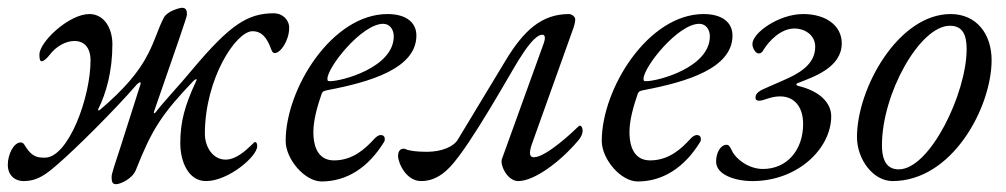

<svg xmlns="http://www.w3.org/2000/svg" viewBox="-41 -450 2579 492"><path d="M256 22C268 22 298 8 307 -14C348 -118 373 -157 455 -243C458 -246 460 -247 462 -247C463 -247 463 -246 462 -243C432 -179 421 -137 421 -83C421 -37 441 14 487 14C544 14 618 -49 618 -75C618 -81 617 -86 612 -86C611 -86 607 -82 602 -77C588 -64 564 -41 537 -41C504 -41 484 -74 484 -107C484 -249 564 -370 606 -370C630 -370 643 -353 653 -326C655 -321 657 -314 663 -314C678 -314 700 -346 700 -379C700 -400 682 -416 661 -416C593 -416 548 -386 452 -272C420 -233 380 -191 360 -165C358 -162 356 -160 355 -160C353 -160 353 -162 354 -165L418 -350C426 -375 438 -407 438 -413C438 -425 435 -430 425 -430C420 -430 388 -422 379 -405C365 -379 357 -348 339 -313C314 -263 274 -219 218 -171C215 -168 213 -167 211 -167C210 -167 210 -168 211 -171C231 -211 247 -267 247 -337C247 -376 227 -414 188 -414C136 -414 60 -343 60 -310C60 -300 61 -293 66 -293C72 -293 82 -304 85 -308C103 -332 128 -345 150 -345C173 -345 191 -330 191 -295C191 -200 134 -46 74 -46C56 -46 45 -48 31 -65C22 -76 21 -85 12 -85C-6 -85 -21 -54 -21 -28C-21 0 -2 14 19 14C57 14 79 -5 109 -31C154 -70 252 -167 310 -234C313 -237 316 -239 318 -239C319 -239 320 -237 319 -234L268 -74C255 -35 245 -4 245 2C245 14 246 22 256 22Z M783 15C848 15 903 -21 943 -86C945 -89 945 -92 945 -94C945 -100 941 -104 935 -104C930 -104 924 -101 917 -93C895 -69 863 -39 815 -39C780 -39 762 -65 762 -112C762 -143 773 -180 783 -209C786 -217 790 -217 798 -219C909 -240 1026 -275 1026 -359C1026 -393 999 -414 952 -414C810 -414 691 -223 691 -89C691 -42 740 15 783 15ZM805 -242C800 -242 798 -242 798 -248C798 -278 886 -389 941 -389C958 -389 968 -374 968 -357C968 -277 835 -242 805 -242Z M1038 14C1062 14 1087 5 1113 -23C1165 -78 1270 -268 1288 -296C1305 -323 1330 -361 1349 -361C1357 -361 1356 -350 1353 -341L1245 -42C1240 -27 1259 14 1287 14C1328 14 1394 -35 1439 -88C1450 -100 1452 -110 1452 -115C1452 -122 1449 -128 1445 -128C1444 -128 1442 -127 1438 -123C1431 -116 1359 -47 1327 -47C1315 -47 1315 -59 1321 -78L1429 -380C1432 -389 1433 -396 1433 -401C1433 -407 1424 -414 1417 -414C1347 -414 1301 -372 1254 -294L1132 -92C1122 -75 1092 -61 1053 -61C1024 -61 1011 -64 1003 -66C998 -68 996 -69 993 -69C982 -69 979 -58 979 -51C979 -32 1000 14 1038 14Z M1593 15C1658 15 1713 -21 1753 -86C1755 -89 1755 -92 1755 -94C1755 -100 1751 -104 1745 -104C1740 -104 1734 -101 1727 -93C1705 -69 1673 -39 1625 -39C1590 -39 1572 -65 1572 -112C1572 -143 1583 -180 1593 -209C1596 -217 1600 -217 1608 -219C1719 -240 1836 -275 1836 -359C1836 -393 1809 -414 1762 -414C1620 -414 1501 -223 1501 -89C1501 -42 1550 15 1593 15ZM1615 -242C1610 -242 1608 -242 1608 -248C1608 -278 1696 -389 1751 -389C1768 -389 1778 -374 1778 -357C1778 -277 1645 -242 1615 -242Z M1887 14C2004 14 2089 -70 2089 -152C2089 -185 2062 -216 2004 -230C1999 -231 1998 -235 2003 -237C2044 -253 2116 -277 2116 -339C2116 -384 2076 -414 2017 -414C1955 -414 1887 -366 1887 -337C1887 -327 1895 -313 1903 -313C1910 -313 1914 -319 1916 -323C1929 -344 1959 -377 1995 -377C2019 -377 2048 -362 2048 -330C2048 -283 2003 -260 1966 -244L1925 -226C1906 -218 1895 -212 1895 -200C1895 -193 1899 -192 1905 -192C1917 -192 1933 -203 1958 -203C1994 -203 2017 -177 2017 -132C2017 -66 1976 -17 1914 -17C1878 -17 1845 -42 1835 -63C1829 -76 1826 -79 1821 -79C1805 -79 1794 -58 1794 -36C1794 -2 1843 14 1887 14Z M2246 14C2400 14 2500 -176 2500 -296C2500 -362 2462 -414 2395 -414C2261 -414 2155 -224 2155 -99C2155 -41 2197 14 2246 14ZM2262 -16C2235 -16 2219 -34 2219 -78C2219 -210 2316 -384 2393 -384C2427 -384 2436 -359 2436 -324C2436 -211 2342 -16 2262 -16Z"/></svg>

Font: EB Garamond
Style: Italic
Weight: 400
Italic angle: -17.2°
Designer: Georg Duffner and Octavio Pardo
Foundry: Georg Duffner
Version: Version 1.000;PS 001.000;hotconv 1.0.88;makeotf.lib2.5.64775